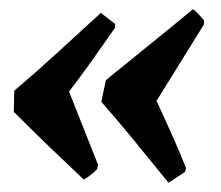

<svg xmlns="http://www.w3.org/2000/svg" viewBox="-20 -429 481 417"><path d="M346 -32Q308 -79 272 -123Q236 -167 200 -208L210 -255Q264 -299 310.5 -336.5Q357 -374 399 -409Q404 -406 411.5 -398Q419 -390 423 -385V-376L320 -210Q336 -175 352.5 -138.5Q369 -102 384 -64L382 -56ZM162 -39Q128 -71 90.5 -107Q53 -143 10 -186L11 -232Q57 -271 103.5 -313.5Q150 -356 199 -401L230 -377V-369Q205 -333 180.5 -298.5Q156 -264 130 -230L193 -71L191 -62Q187 -57 177.5 -49.5Q168 -42 162 -39Z"/></svg>

Font: Labrada ExtraBold
Style: Italic
Weight: 800
Italic angle: -7°
Designer: Mercedes Jáuregui
Foundry: Omnibus-Type Team
Version: Version 1.000; ttfautohint (v1.8.4.7-5d5b)